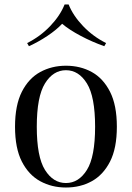

<svg xmlns="http://www.w3.org/2000/svg" viewBox="-20 -822 588 856"><path d="M274 -529Q338 -529 389 -501Q440 -473 470.5 -413Q501 -353 501 -257Q501 -161 470.5 -101.5Q440 -42 389 -14Q338 14 274 14Q211 14 159.5 -14Q108 -42 77.5 -101.5Q47 -161 47 -257Q47 -353 77.5 -413Q108 -473 159.5 -501Q211 -529 274 -529ZM274 -509Q217 -509 180.5 -450Q144 -391 144 -257Q144 -123 180.5 -64.5Q217 -6 274 -6Q331 -6 367.5 -64.5Q404 -123 404 -257Q404 -391 367.5 -450Q331 -509 274 -509ZM286 -802Q306 -752 350.5 -705.5Q395 -659 453 -630L445 -616Q391 -635 340 -662Q289 -689 257 -716Q232 -689 191.5 -662Q151 -635 109 -616L101 -630Q159 -659 203.5 -705.5Q248 -752 268 -802Z"/></svg>

Font: Playfair Display
Style: Regular
Weight: 400
Designer: Claus Eggers Sørensen
Foundry: Claus Eggers Sørensen
Version: Version 1.203